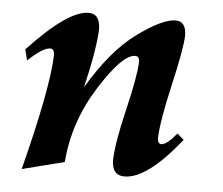

<svg xmlns="http://www.w3.org/2000/svg" viewBox="-42 -529 687 591"><g transform="rotate(5 301.5 -233.5)"><path d="M45.4 14.6Q110.4 -239.3 113.8 -342.3Q113.8 -362.8 101.1 -362.8Q78.1 -362.8 32.7 -319.8L24.4 -353.5Q145 -482.4 209 -482.4Q245.1 -482.4 245.1 -433.6Q242.2 -368.2 214.4 -252.9Q284.7 -371.1 361.1 -426.8Q437.5 -482.4 478 -482.4Q510.7 -482.4 510.7 -437.5Q509.3 -397.5 483.2 -283.9Q457 -170.4 455.1 -119.1Q455.1 -99.1 466.8 -99.1Q483.4 -99.1 513.7 -136.2L534.2 -118.2Q432.1 9.8 362.3 9.8Q323.2 9.8 323.2 -38.1Q324.7 -91.3 349.9 -196Q375 -300.8 376.5 -345.7Q376.5 -362.8 363.3 -362.8Q323.7 -362.8 254.4 -252.7Q185.1 -142.6 175.8 -18.6Z"/></g></svg>

Font: Kelvinch
Style: Bold Italic
Weight: 700
Italic angle: -10°
Designer: Paul James Miller
Foundry: High-Logic / Made with FontCreator
Version: Version 3.30 September 23, 2016